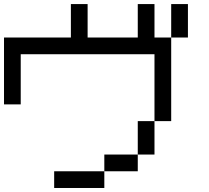

<svg xmlns="http://www.w3.org/2000/svg" viewBox="-20 -937 1040 957"><path d="M750 -916.7V-750H833.3V-333.3H750V-666.7H83.3V-416.7H0V-750H333.3V-916.7H416.7V-750H666.7V-916.7ZM750 -166.7H666.7V-333.3H750ZM916.7 -916.7V-750H833.3V-916.7ZM500 -83.3V-166.7H666.7V-83.3ZM500 0H250V-83.3H500Z"/></svg>

Font: GalmuriMono11 Regular
Style: Regular
Weight: 400
Designer: Lee Minseo (quiple)
Version: Version 2.399;hotconv 1.1.1;makeotfexe 2.6.0 DEVELOPMENT